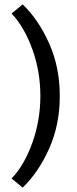

<svg xmlns="http://www.w3.org/2000/svg" viewBox="-20 -734 351 880"><path d="M33 84Q91 24 128 -79Q165 -182 165 -294Q165 -407 128 -509Q91 -611 33 -672L84 -714Q158 -642 206 -533.5Q254 -425 254 -294Q254 -163 206 -54.5Q158 54 84 126Z"/></svg>

Font: Martel Sans
Style: Regular
Weight: 400
Designer: Dan Reynolds and Mathieu Réguer
Foundry: Dan Reynolds and Mathieu Réguer
Version: Version 1.002; ttfautohint (v1.1) -l 5 -r 5 -G 72 -x 0 -D la